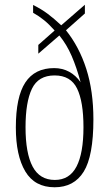

<svg xmlns="http://www.w3.org/2000/svg" viewBox="-20 -782 461 812"><path d="M211 10Q127 10 87 -57Q47 -124 47 -243Q47 -372 87 -433Q127 -494 209 -494Q244 -494 272.5 -478.5Q301 -463 321 -434Q304 -497 283 -545.5Q262 -594 231 -632L142 -555V-592L211 -653Q188 -679 166.5 -696.5Q145 -714 120 -728V-761Q156 -743 182.5 -723Q209 -703 239 -675L339 -762V-725L259 -654Q315 -584 345 -490.5Q375 -397 375 -277Q375 -122 334 -56Q293 10 211 10ZM212 -21Q274 -21 303.5 -77.5Q333 -134 333 -244Q333 -352 306 -407.5Q279 -463 211 -463Q142 -463 115 -406.5Q88 -350 88 -244Q88 -134 118 -77.5Q148 -21 212 -21Z"/></svg>

Font: Noto Serif Myanmar ExtraCondensed ExtraLight
Style: Regular
Weight: 200
Width: 2
Designer: Ben Mitchell and the Monotype Design Team
Foundry: Monotype Imaging Inc.
Version: Version 2.106; ttfautohint (v1.8.4.7-5d5b)